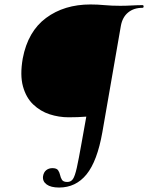

<svg xmlns="http://www.w3.org/2000/svg" viewBox="-20 -648 664 861"><path d="M245 193Q208 193 189 179Q170 165 173 142Q176 124 187.5 115Q199 106 215 106Q234 106 240.5 115.5Q247 125 249.5 137Q252 149 258 158.5Q264 168 282 168Q298 168 307 155Q316 142 324.5 104Q333 66 346 -8L367 -125Q331 -122 288 -122Q244 -122 202.5 -135.5Q161 -149 129 -179.5Q97 -210 83 -260.5Q69 -311 82 -386Q105 -507 186.5 -567.5Q268 -628 386 -628Q417 -628 448.5 -625Q480 -622 519 -622Q545 -622 571 -623.5Q597 -625 619 -625Q624 -625 624 -619Q624 -613 619 -613Q580 -613 554.5 -592Q529 -571 522 -532L439 -55Q416 75 368 134Q320 193 245 193Z"/></svg>

Font: Cormorant SemiBold
Style: Italic
Weight: 600
Italic angle: -10°
Designer: Christian Thalmann (Catharsis Fonts)
Foundry: Catharsis Fonts
Version: Version 4.000